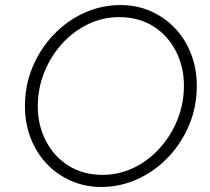

<svg xmlns="http://www.w3.org/2000/svg" viewBox="-20 -731 833 762"><path d="M382 11Q317 11 261.5 -13.5Q206 -38 165 -81.5Q124 -125 101.5 -183.5Q79 -242 79 -310Q79 -393 109.5 -465.5Q140 -538 193 -593.5Q246 -649 314.5 -680Q383 -711 458 -711Q523 -711 578.5 -686.5Q634 -662 675 -618.5Q716 -575 738.5 -516.5Q761 -458 761 -390Q761 -307 730.5 -234.5Q700 -162 647 -106.5Q594 -51 525.5 -20Q457 11 382 11ZM387 -37Q453 -37 511.5 -65.5Q570 -94 614.5 -143.5Q659 -193 684.5 -256.5Q710 -320 710 -391Q710 -465 678.5 -527Q647 -589 589.5 -626Q532 -663 453 -663Q387 -663 328.5 -634.5Q270 -606 225.5 -556.5Q181 -507 155.5 -443.5Q130 -380 130 -309Q130 -235 161.5 -173Q193 -111 251 -74Q309 -37 387 -37Z"/></svg>

Font: Red Hat Text VF
Style: Italic
Weight: 300
Italic angle: -12°
Designer: Pentagram, MCKL
Foundry: Pentagram, MCKL
Version: Version 1.023